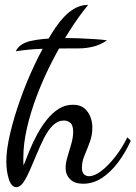

<svg xmlns="http://www.w3.org/2000/svg" viewBox="-20 -732 558 790"><path d="M47 38Q27 38 16.5 5.5Q6 -27 6 -69Q6 -116 21.5 -182Q37 -248 63 -321.5Q89 -395 122 -465Q155 -535 190 -590Q226 -650 263.5 -681Q301 -712 343 -712Q304 -665 266 -605Q228 -545 193.5 -477.5Q159 -410 132.5 -340.5Q106 -271 91 -205.5Q76 -140 76 -84Q76 -74 76 -66Q76 -58 77 -51Q88 -80 102 -114Q116 -148 134 -181Q152 -214 174 -241Q196 -268 222 -284.5Q248 -301 280 -301Q310 -301 327 -286.5Q344 -272 352 -251Q360 -230 360 -208Q360 -176 349.5 -147.5Q339 -119 328 -93Q317 -67 317 -43Q317 -23 325.5 -15Q334 -7 346 -7Q369 -7 397.5 -29Q426 -51 454.5 -87.5Q483 -124 504 -167L518 -153Q496 -104 465.5 -63.5Q435 -23 399 0.5Q363 24 322 24Q287 24 268.5 5.5Q250 -13 250 -41Q250 -62 258 -88Q266 -114 273.5 -140.5Q281 -167 281 -190Q281 -216 270 -226Q259 -236 243 -236Q218 -236 198 -216.5Q178 -197 162 -165.5Q146 -134 131.5 -99Q117 -64 103.5 -33Q90 -2 76.5 18Q63 38 47 38ZM45 -521Q59 -552 104.5 -563Q150 -574 226 -575Q264 -576 302 -574.5Q340 -573 371 -571Q402 -569 420 -566Q391 -546 361 -539.5Q331 -533 309 -533Q254 -533 215.5 -532.5Q177 -532 148.5 -531Q120 -530 95.5 -527.5Q71 -525 45 -521Z"/></svg>

Font: Dancing Script Medium
Style: Regular
Weight: 500
Designer: Pablo Impallari
Foundry: Pablo Impallari
Version: Version 2.000